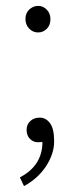

<svg xmlns="http://www.w3.org/2000/svg" viewBox="-20 -481 259 656"><path d="M70.8 -36.6Q70.8 -55.7 83.5 -67.4Q95.7 -79.1 116.2 -79.1Q136.7 -79.1 150.9 -60.1Q165 -41 165 2Q165 44.9 136.7 87.9Q108.4 129.9 62 154.8L47.9 125Q125 85 125 3.9Q121.1 4.9 107.9 4.9Q94.7 4.9 83 -5.9Q71.3 -16.6 70.8 -36.6ZM66.9 -415.5Q66.9 -436 80.1 -448.7Q93.8 -460.9 110.4 -460.9Q127 -460.9 139.6 -448.2Q152.3 -435.5 152.3 -415.5Q152.3 -395 139.6 -382.3Q127 -370.1 109.9 -370.1Q92.8 -370.1 80.1 -382.8Q67.4 -395.5 66.9 -415.5Z"/></svg>

Font: SourceSansPro-Light
Style: Regular
Weight: 300
Designer: Paul D. Hunt
Foundry: Adobe Systems Incorporated
Version: Version 2.020;PS 2.0;hotconv 1.0.86;makeotf.lib2.5.63406